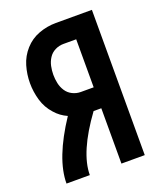

<svg xmlns="http://www.w3.org/2000/svg" viewBox="-136 -824 772 913"><g transform="rotate(-20 250.0 -367.5)"><path d="M42 0Q42 -125 158 -300Q122 -316 97 -345Q67 -378 54.5 -421Q42 -464 42 -508Q42 -552 54.5 -594.5Q67 -637 97 -670.5Q127 -704 169 -719.5Q211 -735 255 -735H438V0H320V-280H281Q160 -114 160 0ZM255 -386H320V-629H255Q233 -629 213 -619Q193 -609 181 -590.5Q169 -572 164.5 -550.5Q160 -529 160 -507.5Q160 -486 164.5 -464.5Q169 -443 181 -424.5Q193 -406 213 -396Q233 -386 255 -386Z"/></g></svg>

Font: Iosevka SS01
Style: Bold
Weight: 700
Monospace: yes
Designer: Belleve Invis
Foundry: Belleve Invis
Version: 2.3.3; ttfautohint (v1.8.3)